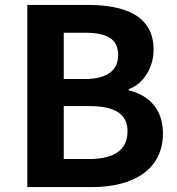

<svg xmlns="http://www.w3.org/2000/svg" viewBox="-20 -760 721 780"><path d="M91 0H355C518 0 642 -69 642 -218C642 -318 583 -374 503 -393V-398C566 -420 604 -490 604 -558C604 -696 488 -740 336 -740H91ZM239 -329H342C444 -329 498 -299 498 -227C498 -150 443 -114 342 -114H239ZM327 -627C416 -627 460 -601 460 -536C460 -477 419 -439 325 -439H239V-627Z"/></svg>

Font: Noto Sans KR Bold
Style: Regular
Weight: 700
Designer: Ryoko NISHIZUKA  (kana & ideographs); Paul D. Hunt (Latin, Greek & Cyrillic); Wenlong ZHANG  (bopomofo); Sandoll Communi
Foundry: Adobe Systems Incorporated
Version: Version 1.004;PS 1.004;hotconv 1.0.82;makeotf.lib2.5.63406